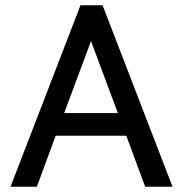

<svg xmlns="http://www.w3.org/2000/svg" viewBox="-20 -710 696 730"><path d="M20 0 286 -690H370L636 0H532L445 -235L503 -194H149L207 -235L120 0ZM209 -240 181 -280H471L443 -240L311 -594H341Z"/></svg>

Font: Radio Canada
Style: Regular
Weight: 400
Designer: Charles Daoud, Etienne Aubert Bonn, Alexandre Saumier Demers, Jacques Le Bailly
Foundry: Radio-Canada
Version: Version 2.104;gftools[0.9.28.dev5+ged2979d]